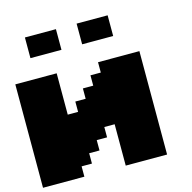

<svg xmlns="http://www.w3.org/2000/svg" viewBox="-123 -998 1121 1121"><g transform="rotate(-15 437.5 -437.5)"><path d="M500 0H750V-625H500V-562.5H437.5V-500H375V-437.5H312.5V-375H250V-625H0V0H250V-62.5H312.5V-125H375V-187.5H437.5V-250H500ZM437.5 -750H625V-875H437.5ZM125 -750H312.5V-875H125Z"/></g></svg>

Font: Faithful 32x
Style: Bold
Weight: 400
Foundry: Faithful Resource Pack
Version: Version 1.0; January 27, 2023